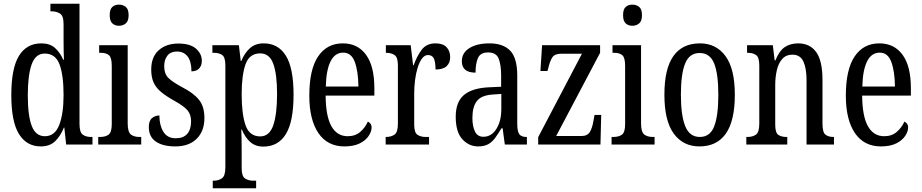

<svg xmlns="http://www.w3.org/2000/svg" viewBox="-20 -780 4973 1036"><path d="M200 10Q124 10 82.5 -56.5Q41 -123 41 -267Q41 -412 82.5 -479Q124 -546 203 -546Q249 -546 276.5 -521.5Q304 -497 321 -458H325Q324 -481 323.5 -508Q323 -535 323 -563V-650Q323 -695 303.5 -707Q284 -719 258 -719H252V-760H409V-111Q409 -67 426 -54Q443 -41 471 -41H479V0H337L327 -92H325Q306 -45 277 -17.5Q248 10 200 10ZM222 -45Q276 -45 299.5 -105.5Q323 -166 323 -267Q323 -375 301 -433Q279 -491 221 -491Q172 -491 151 -433Q130 -375 130 -266Q130 -155 151.5 -100Q173 -45 222 -45Z M622 -641Q600 -641 586 -654Q572 -667 572 -698Q572 -730 586 -742.5Q600 -755 622 -755Q644 -755 659 -742.5Q674 -730 674 -698Q674 -667 659 -654Q644 -641 622 -641ZM510 0V-41H520Q549 -41 566 -53.5Q583 -66 583 -110V-425Q583 -469 568 -482Q553 -495 525 -495H515V-536H669V-115Q669 -68 686 -54.5Q703 -41 732 -41H742V0Z M926 10Q859 10 821 -16Q783 -42 783 -94Q783 -129 800.5 -143Q818 -157 840 -157Q840 -104 861.5 -69Q883 -34 928 -34Q970 -34 990.5 -58Q1011 -82 1011 -125Q1011 -162 992 -184.5Q973 -207 923 -235Q878 -260 850 -283Q822 -306 809 -334.5Q796 -363 796 -405Q796 -473 836.5 -509Q877 -545 942 -545Q1006 -545 1037.5 -517.5Q1069 -490 1069 -452Q1069 -426 1054.5 -410.5Q1040 -395 1013 -395Q1013 -448 992.5 -475Q972 -502 935 -502Q901 -502 883.5 -480Q866 -458 866 -423Q866 -382 888 -360Q910 -338 962 -310Q1023 -279 1053 -242.5Q1083 -206 1083 -143Q1083 -73 1041.5 -31.5Q1000 10 926 10Z M1128 236V195H1134Q1158 195 1177 182.5Q1196 170 1196 123V-427Q1196 -471 1179 -483Q1162 -495 1136 -495H1126V-536H1269L1279 -451H1282Q1299 -493 1328 -519.5Q1357 -546 1403 -546Q1481 -546 1522.5 -479.5Q1564 -413 1564 -269Q1564 -124 1522.5 -56.5Q1481 11 1401 11Q1358 11 1330 -14Q1302 -39 1285 -81H1282Q1283 -59 1283.5 -30.5Q1284 -2 1284 33V128Q1284 172 1303 183.5Q1322 195 1345 195H1362V236ZM1384 -44Q1434 -44 1454.5 -104Q1475 -164 1475 -273Q1475 -380 1454.5 -436Q1434 -492 1384 -492Q1326 -492 1305 -433.5Q1284 -375 1284 -272Q1284 -164 1305 -104Q1326 -44 1384 -44Z M1838 10Q1747 10 1698 -62Q1649 -134 1649 -264Q1649 -405 1696.5 -475.5Q1744 -546 1830 -546Q1910 -546 1955 -484.5Q2000 -423 2000 -304V-264H1737Q1738 -152 1768.5 -98.5Q1799 -45 1856 -45Q1897 -45 1924 -68.5Q1951 -92 1965 -124Q1973 -120 1979 -112.5Q1985 -105 1985 -91Q1985 -71 1969.5 -47Q1954 -23 1921.5 -6.5Q1889 10 1838 10ZM1914 -313Q1913 -395 1894.5 -445.5Q1876 -496 1832 -496Q1787 -496 1763.5 -448.5Q1740 -401 1738 -313Z M2061 0V-41H2064Q2090 -41 2108.5 -53.5Q2127 -66 2127 -113V-427Q2127 -471 2109 -483Q2091 -495 2065 -495H2062V-536H2196L2209 -428H2212Q2229 -476 2255 -511Q2281 -546 2330 -546Q2370 -546 2389.5 -525.5Q2409 -505 2409 -471Q2409 -441 2390 -423Q2371 -405 2330 -405Q2330 -446 2321 -464.5Q2312 -483 2289 -483Q2271 -483 2257 -464Q2243 -445 2233.5 -414.5Q2224 -384 2219.5 -347.5Q2215 -311 2215 -276V-108Q2215 -64 2233 -52.5Q2251 -41 2276 -41H2295V0Z M2560 10Q2510 10 2474.5 -29Q2439 -68 2439 -150Q2439 -230 2483.5 -267.5Q2528 -305 2619 -309L2684 -312V-373Q2684 -429 2671 -463Q2658 -497 2614 -497Q2572 -497 2559 -467Q2546 -437 2546 -388Q2472 -388 2472 -450Q2472 -495 2513 -520.5Q2554 -546 2621 -546Q2695 -546 2733 -506.5Q2771 -467 2771 -372V-113Q2771 -71 2782 -56Q2793 -41 2820 -41H2823V0H2704L2692 -88H2686Q2669 -60 2653 -37.5Q2637 -15 2615.5 -2.5Q2594 10 2560 10ZM2588 -42Q2632 -42 2658.5 -84.5Q2685 -127 2685 -191V-273L2639 -270Q2577 -266 2553 -234.5Q2529 -203 2529 -144Q2529 -98 2543 -70Q2557 -42 2588 -42Z M2884 0V-40L3120 -490H3007Q2973 -490 2960 -470Q2947 -450 2938 -411L2934 -397H2896L2905 -536H3218V-495L2981 -46H3117Q3149 -46 3162.5 -67.5Q3176 -89 3183 -132L3188 -160H3224L3220 0Z M3392 -641Q3370 -641 3356 -654Q3342 -667 3342 -698Q3342 -730 3356 -742.5Q3370 -755 3392 -755Q3414 -755 3429 -742.5Q3444 -730 3444 -698Q3444 -667 3429 -654Q3414 -641 3392 -641ZM3280 0V-41H3290Q3319 -41 3336 -53.5Q3353 -66 3353 -110V-425Q3353 -469 3338 -482Q3323 -495 3295 -495H3285V-536H3439V-115Q3439 -68 3456 -54.5Q3473 -41 3502 -41H3512V0Z M3754 10Q3666 10 3615.5 -59Q3565 -128 3565 -269Q3565 -409 3613.5 -477.5Q3662 -546 3757 -546Q3844 -546 3894.5 -477.5Q3945 -409 3945 -269Q3945 -128 3896.5 -59Q3848 10 3754 10ZM3756 -41Q3812 -41 3834 -99Q3856 -157 3856 -269Q3856 -381 3833.5 -437.5Q3811 -494 3755 -494Q3700 -494 3677 -437.5Q3654 -381 3654 -269Q3654 -157 3677.5 -99Q3701 -41 3756 -41Z M4007 0V-41H4014Q4041 -41 4059 -53.5Q4077 -66 4077 -113V-427Q4077 -471 4059.5 -483Q4042 -495 4016 -495H4011V-536H4150L4160 -454H4164Q4184 -505 4214 -525.5Q4244 -546 4287 -546Q4350 -546 4384 -499Q4418 -452 4418 -349V-113Q4418 -66 4434 -53.5Q4450 -41 4476 -41H4480V0H4332V-347Q4332 -411 4315 -448Q4298 -485 4256 -485Q4221 -485 4200.5 -461.5Q4180 -438 4171.5 -400.5Q4163 -363 4163 -321V-108Q4163 -63 4180 -52Q4197 -41 4223 -41H4228V0Z M4733 10Q4642 10 4593 -62Q4544 -134 4544 -264Q4544 -405 4591.5 -475.5Q4639 -546 4725 -546Q4805 -546 4850 -484.5Q4895 -423 4895 -304V-264H4632Q4633 -152 4663.5 -98.5Q4694 -45 4751 -45Q4792 -45 4819 -68.5Q4846 -92 4860 -124Q4868 -120 4874 -112.5Q4880 -105 4880 -91Q4880 -71 4864.5 -47Q4849 -23 4816.5 -6.5Q4784 10 4733 10ZM4809 -313Q4808 -395 4789.5 -445.5Q4771 -496 4727 -496Q4682 -496 4658.5 -448.5Q4635 -401 4633 -313Z"/></svg>

Font: Noto Serif Myanmar ExtraCondensed
Style: Regular
Weight: 400
Width: 2
Designer: Ben Mitchell and the Monotype Design Team
Foundry: Monotype Imaging Inc.
Version: Version 2.106; ttfautohint (v1.8.4.7-5d5b)